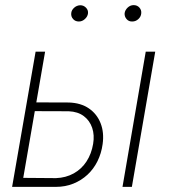

<svg xmlns="http://www.w3.org/2000/svg" viewBox="-20 -730 669 750"><path d="M105 -330.1 249 -329.6Q295.9 -328.1 327.4 -306.4Q358.9 -284.7 373 -248.5Q387.2 -212.4 380.9 -167Q376 -130.9 360.8 -100.3Q345.7 -69.8 321.8 -47.6Q297.9 -25.4 266.6 -12.7Q235.4 0 197.8 0H27.3L119.1 -528.3H156.2L70.8 -35.2L198.7 -34.2Q237.3 -35.6 268.1 -52.7Q298.8 -69.8 318.1 -99.6Q337.4 -129.4 343.8 -168Q349.6 -202.1 340.1 -230.5Q330.6 -258.8 307.4 -276.4Q284.2 -293.9 248.5 -295.4L99.1 -295.9ZM586.4 -528.3 495.1 0H458.5L549.3 -528.3ZM258.3 -678.7Q259.3 -690.4 269.5 -699.7Q279.8 -709 293.5 -709.5Q306.6 -709.5 315.9 -700Q325.2 -690.4 323.7 -677.7Q322.3 -665.5 311.8 -655.8Q301.3 -646 288.1 -646Q273.9 -646 265.4 -655.8Q256.8 -665.5 258.3 -678.7ZM466.8 -678.2Q468.3 -690.4 478.5 -700.2Q488.8 -710 502 -710Q516.1 -710 524.7 -700.2Q533.2 -690.4 531.7 -677.7Q530.8 -665 520.5 -655.5Q510.3 -646 496.6 -646Q482.9 -645.5 474.4 -655.5Q465.8 -665.5 466.8 -678.2Z"/></svg>

Font: Roboto Condensed ExtraLight
Style: Italic
Weight: 250
Italic angle: -12°
Designer: Christian Robertson
Foundry: Google
Version: Version 3.008; 2023